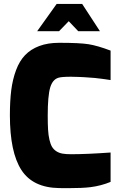

<svg xmlns="http://www.w3.org/2000/svg" viewBox="-20 -960 607 986"><path d="M493.2 -799.8H381.8L333 -851.1L283.2 -799.8H170.9L271 -939.9H401.9ZM329.6 6.3 284.2 5.9Q148.4 3.9 89.6 -87.4Q30.8 -178.7 30.8 -368.2Q30.8 -441.4 37.8 -497.1Q44.9 -552.7 62.5 -599.9Q80.1 -647 108.9 -677Q137.7 -707 181.4 -723.6Q225.1 -740.2 284.2 -740.2Q389.2 -740.2 434.8 -732.9Q480.5 -725.6 547.9 -700.2V-548.8L519 -553.2Q510.3 -554.2 500.5 -555.7Q490.7 -557.1 479.5 -558.1L467.3 -559.6Q399.4 -564.9 384.8 -564.9Q364.3 -565.9 344.2 -565.9Q295.4 -565.9 279.3 -560.5Q250 -551.3 237.8 -510.7Q225.1 -467.3 225.1 -366.2Q225.1 -323.2 226.8 -294.4Q228.5 -265.6 233.9 -242.2Q239.3 -218.8 247.6 -205.3Q255.9 -191.9 269.5 -183.1Q283.2 -174.3 301 -171.1Q318.8 -168 345.2 -168Q424.8 -168 547.9 -176.8V-25.9Q499.5 -5.9 445.8 1Q403.8 6.3 329.6 6.3Z"/></svg>

Font: Squarion Black
Style: Regular
Weight: 900
Designer: Natanael Gama
Version: Version 1.00;September 12, 2019;FontCreator 11.5.0.2425 64-b